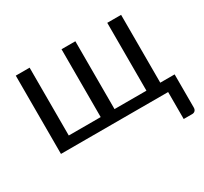

<svg xmlns="http://www.w3.org/2000/svg" viewBox="-140 -704 1143 1076"><g transform="rotate(-30 432.0 -165.5)"><path d="M845 -67.5V147Q845 160 837.8 167.2Q830.5 174.5 819 174.5H764V0H70.5V-506.5H160V-67.5H366.5V-506.5H456V-67.5H662.5V-506.5H752V-67.5Z"/></g></svg>

Font: Lato
Style: Regular
Weight: 400
Designer: Lukasz Dziedzic with Adam Twardoch and Botio Nikoltchev
Foundry: tyPoland Lukasz Dziedzic
Version: Version 2.010; 2014-09-01; http://www.latofonts.com/; ttfaut